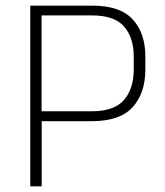

<svg xmlns="http://www.w3.org/2000/svg" viewBox="-20 -659 584 679"><path d="M305.5 -230.5H111.5V-265.5H304.5Q384 -265.5 418.5 -305.5Q453 -345.5 453 -414V-458Q453 -526 418.8 -565.2Q384.5 -604.5 305.5 -604.5H111V-639H307Q405 -639 449.5 -590.2Q494 -541.5 494 -459.5V-412.5Q494 -330 449.2 -280.2Q404.5 -230.5 305.5 -230.5ZM127.5 0H87V-639H127V-255.5L127.5 -237.5Z"/></svg>

Font: Anek Devanagari Medium ExtraLight
Style: Regular
Weight: 250
Version: Version 1.003